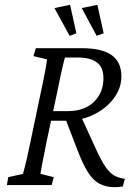

<svg xmlns="http://www.w3.org/2000/svg" viewBox="-20 -775 579 804"><path d="M8.8 0 14.6 -33.2 76.2 -46.9Q79.1 -56.6 83 -72.3Q86.9 -87.9 93.3 -114.7Q99.6 -141.6 108.4 -185.5L149.4 -380.9Q164.1 -449.2 169.9 -481.4Q175.8 -513.7 176.8 -526.4L120.1 -540L129.9 -573.2H322.3Q406.2 -573.2 447.3 -544.4Q488.3 -515.6 488.3 -455.1Q488.3 -406.2 457 -363.8Q425.8 -321.3 373 -295.4Q320.3 -269.5 257.8 -269.5H182.6L189.5 -309.6H261.7Q334 -309.6 373.5 -348.6Q413.1 -387.7 413.1 -447.3Q413.1 -493.2 385.7 -513.7Q358.4 -534.2 304.7 -534.2H252Q251 -531.2 249.5 -525.4Q248 -519.5 244.1 -503.9Q240.2 -488.3 233.9 -459Q227.5 -429.7 217.8 -380.9L175.8 -185.5Q168.9 -150.4 164.1 -126Q159.2 -101.6 156.2 -86.4Q153.3 -71.3 151.9 -62Q150.4 -52.7 149.4 -46.9L205.1 -33.2L196.3 0ZM460.9 8.8Q423.8 8.8 397 -5.4Q370.1 -19.5 348.6 -53.2Q327.1 -86.9 304.7 -145.5L251 -285.2L313.5 -299.8L383.8 -146.5Q404.3 -101.6 421.9 -76.2Q439.5 -50.8 458.5 -40Q477.5 -29.3 502.9 -26.4L494.1 5.9Q487.3 6.8 479 7.8Q470.7 8.8 460.9 8.8ZM384.8 -625 322.3 -741.2 387.7 -754.9 414.1 -635.7ZM271.5 -625 208 -741.2 273.4 -754.9 299.8 -635.7Z"/></svg>

Font: Crimson Pro Light
Style: Italic
Weight: 300
Italic angle: -12°
Designer: Jacques Le Bailly
Foundry: Baron von Fonthausen
Version: Version 1.003